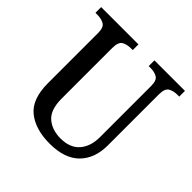

<svg xmlns="http://www.w3.org/2000/svg" viewBox="-186 -875 1045 1045"><g transform="rotate(45 337.0 -352.0)"><path d="M341 10Q231 10 166.5 -42Q102 -94 102 -216V-603Q102 -646 80.5 -658Q59 -670 29 -670H14V-714H301V-670H287Q256 -670 235 -657.5Q214 -645 214 -599V-210Q214 -124 255.5 -88Q297 -52 363 -52Q436 -52 473 -95Q510 -138 510 -209V-603Q510 -646 489 -658Q468 -670 438 -670H424V-714H659V-670H645Q614 -670 593 -657.5Q572 -645 572 -599V-207Q572 -107 514 -48.5Q456 10 341 10Z"/></g></svg>

Font: Noto Serif Sinhala SemiCondensed Medium
Style: Regular
Weight: 500
Width: 4
Designer: Jelle Bosma - Monotype Design Team
Foundry: Monotype Imaging Inc.
Version: Version 2.007; ttfautohint (v1.8.4.7-5d5b)